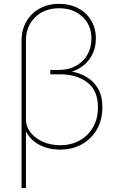

<svg xmlns="http://www.w3.org/2000/svg" viewBox="-20 -755 613 979"><path d="M89.8 204.1V-546.9Q89.8 -602.5 114.3 -645Q138.7 -687.5 181.9 -711.4Q225.1 -735.4 281.2 -735.4Q336.4 -735.4 378.7 -712.9Q420.9 -690.4 444.8 -650.6Q468.8 -610.8 468.8 -558.6Q468.8 -511.7 450 -475.8Q431.2 -439.9 400.6 -417.5Q370.1 -395 335 -387.2V-392.1Q375 -386.7 413.3 -366.9Q451.7 -347.2 476.8 -308.6Q502 -270 502 -207.5Q502 -144.5 474.4 -95.9Q446.8 -47.4 398.2 -19.8Q349.6 7.8 286.1 7.8Q244.1 7.8 208.7 -4.4Q173.3 -16.6 147.7 -39.1Q122.1 -61.5 109.4 -92.3L112.3 -104.5V204.1ZM286.6 -14.6Q343.8 -14.6 387.2 -39.3Q430.7 -64 455.1 -107.4Q479.5 -150.9 479.5 -207.5Q479.5 -293 425.5 -334.5Q371.6 -376 286.6 -376H236.3V-398.4H281.2Q329.6 -398.4 366.9 -418.9Q404.3 -439.5 425.3 -475.6Q446.3 -511.7 446.3 -558.6Q446.3 -627 400.1 -669.9Q354 -712.9 281.2 -712.9Q207 -712.9 159.7 -667.5Q112.3 -622.1 112.3 -546.9V-147.9Q112.3 -108.9 136.2 -78.9Q160.2 -48.8 199.7 -31.7Q239.3 -14.6 286.6 -14.6Z"/></svg>

Font: Inter 18pt Thin
Style: Regular
Weight: 250
Designer: Rasmus Andersson
Foundry: rsms
Version: Version 4.001;git-66647c0bb